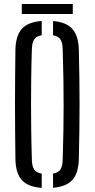

<svg xmlns="http://www.w3.org/2000/svg" viewBox="-20 -908 460 934"><path d="M183 6Q116 1 86 -32.2Q56 -65.5 55 -135.5Q54 -211.5 53.5 -276.2Q53 -341 53 -402.2Q53 -463.5 53.5 -527.2Q54 -591 55 -664Q56 -734 86 -767.5Q116 -801 183 -806V-736.5Q157 -732.5 146.2 -716.2Q135.5 -700 135 -667Q132.5 -591.5 131.8 -527.5Q131 -463.5 131 -403Q131 -342.5 131.8 -277.2Q132.5 -212 135 -133Q135.5 -99 146.2 -83.2Q157 -67.5 183 -63.5ZM238 5.5V-63.5Q264 -68 274.2 -83.8Q284.5 -99.5 285 -133Q287.5 -210 288.5 -274.5Q289.5 -339 289.5 -399.5Q289.5 -460 288.5 -524.8Q287.5 -589.5 285 -667Q284.5 -700 274.2 -716Q264 -732 238 -736.5V-805.5Q303 -800.5 332.5 -766.8Q362 -733 363.5 -664Q365.5 -591 366.2 -527.2Q367 -463.5 367 -402.2Q367 -341 366.2 -276.2Q365.5 -211.5 363.5 -135.5Q362 -66 332.5 -33Q303 0 238 5.5ZM86 -888.5H334V-840H86Z"/></svg>

Font: Big Shoulders Stencil Text Thin
Style: Regular
Weight: 400
Version: Version 2.001